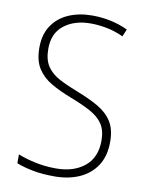

<svg xmlns="http://www.w3.org/2000/svg" viewBox="-83 -784 655 854"><g transform="rotate(10 244.5 -357.0)"><path d="M440 -184Q440 -120 412 -77Q384 -34 335 -12Q286 10 222 10Q168 10 125.5 2Q83 -6 50 -19V-59Q85 -45 129.5 -35.5Q174 -26 223 -26Q302 -26 351.5 -66Q401 -106 401 -183Q401 -229 382 -257.5Q363 -286 325.5 -306.5Q288 -327 233 -348Q181 -368 141.5 -391Q102 -414 79.5 -449.5Q57 -485 57 -543Q57 -602 84 -642.5Q111 -683 158 -703.5Q205 -724 265 -724Q309 -724 350 -715Q391 -706 426 -689L412 -656Q373 -674 335.5 -681Q298 -688 264 -688Q191 -688 144 -651.5Q97 -615 97 -545Q97 -495 117 -465.5Q137 -436 173 -417Q209 -398 256 -380Q313 -358 354 -334.5Q395 -311 417.5 -276Q440 -241 440 -184Z"/></g></svg>

Font: Noto Sans Telugu SemiCondensed ExtraLight
Style: Regular
Weight: 200
Width: 4
Designer: Jelle Bosma - Monotype Design Team
Foundry: Monotype Imaging Inc.
Version: Version 2.005; ttfautohint (v1.8.4.7-5d5b)